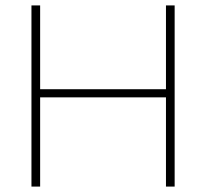

<svg xmlns="http://www.w3.org/2000/svg" viewBox="-20 -688 760 708"><path d="M592 0V-329H128V0H96V-668H128V-359H592V-668H624V0Z"/></svg>

Font: Celebes Thin
Style: Regular
Weight: 250
Designer: Anugrah Pasau
Foundry: Lafontype
Version: Version 1.000; ttfautohint (v1.8.4)